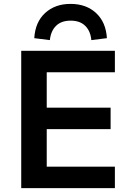

<svg xmlns="http://www.w3.org/2000/svg" viewBox="-20 -966 676 986"><path d="M89 0V-705H570V-595H220V-413H548V-303H220V-110H570V0ZM236 -760 156 -770Q161 -853 212 -899.5Q263 -946 342 -946Q423 -946 473.5 -899Q524 -852 529 -770L449 -760Q445 -806 418 -833Q391 -860 343 -860Q295 -860 268 -833.5Q241 -807 236 -760Z"/></svg>

Font: Nunito Sans 9pt
Style: Bold
Weight: 700
Version: Version 3.101;gftools[0.9.27]